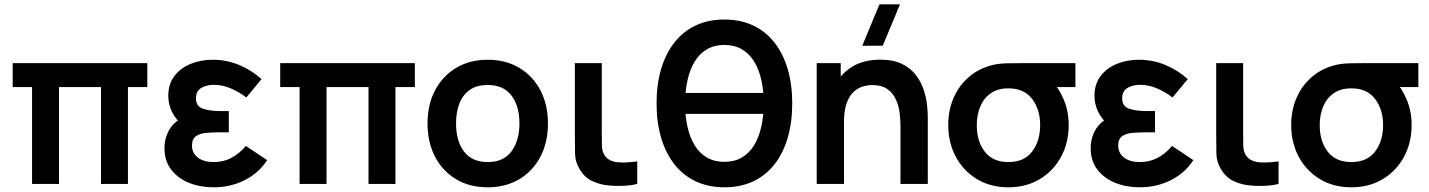

<svg xmlns="http://www.w3.org/2000/svg" viewBox="-20 -822 6386 858"><path d="M243.7 0H123.3V-433H36.7V-540H638.3V-433H551.7V0H431.3V-433H243.7Z M933.5 15Q1011 15 1074.3 -17.4Q1137.7 -49.8 1173.7 -106.5L1078.7 -169.8Q1049.9 -135.7 1014.4 -116.8Q978.8 -97.8 935.3 -97.8Q890.1 -97.8 864 -117.9Q838 -137.9 838 -171.7Q838 -200.9 855.5 -213.3Q873 -225.7 901.5 -228.2Q930 -230.7 962.5 -230.7H1002.5V-325.8H962.7Q917.2 -325.8 886.5 -336.3Q855.8 -346.8 855.8 -382.8Q855.8 -415.4 879.8 -429.2Q903.8 -443 935.8 -443Q974.8 -443 1012.9 -426.4Q1050.9 -409.8 1080.7 -386.3L1148.7 -468.5Q1104.5 -508.5 1048.6 -531.8Q992.7 -555 930 -555Q878 -555 832.8 -536.9Q787.5 -518.8 759.8 -482.9Q732 -447 732 -393.8Q732 -356.1 748.2 -322.6Q764.5 -289.1 799.7 -258.8L801.5 -298Q773.9 -286.7 754.5 -266.1Q735.2 -245.5 725.1 -218.1Q715 -190.8 715 -159.3Q715 -103 745 -64Q774.9 -25.1 824.6 -5Q874.2 15 933.5 15Z M1439.2 0H1318.8V-433H1232.2V-540H1833.8V-433H1747.2V0H1626.8V-433H1439.2Z M2159.2 15Q2077.9 15 2017.5 -21.5Q1957.1 -58 1923.8 -122.3Q1890.5 -186.6 1890.5 -270.2Q1890.5 -354.8 1924.5 -419Q1958.5 -483.2 2019 -519.1Q2079.4 -555 2159.2 -555Q2240.5 -555 2301.1 -518.5Q2361.8 -482.1 2395.2 -417.9Q2428.7 -353.7 2428.7 -270.2Q2428.7 -185.9 2395 -121.7Q2361.2 -57.4 2300.6 -21.2Q2239.9 15 2159.2 15ZM2159.2 -97.8Q2230.8 -97.8 2266 -146Q2301.2 -194.2 2301.2 -270.2Q2301.2 -348.6 2265.5 -395.4Q2229.8 -442.2 2159.2 -442.2Q2110.7 -442.2 2079.5 -420.3Q2048.2 -398.5 2033.1 -359.8Q2018 -321.2 2018 -270.2Q2018 -191.4 2053.8 -144.6Q2089.7 -97.8 2159.2 -97.8Z M2680.1 4.2Q2650.5 -1.2 2622 -15Q2593.4 -28.8 2571.4 -63.8Q2550.7 -97.8 2549.8 -133.6Q2548.9 -169.4 2548.9 -220.7V-540H2669.2V-227.3Q2669.2 -194 2669.9 -170.5Q2670.6 -147 2680.2 -130.2Q2690.5 -113.7 2706.4 -106.1Q2722.3 -98.6 2739.2 -96.8Q2759.2 -95.2 2782.8 -96.4Q2806.3 -97.6 2827.6 -100.8V0Q2807.4 5.6 2780.1 7.5Q2752.8 9.5 2726 8.5Q2699.2 7.4 2680.1 4.2Z M3427 -313.2H3013.8V-406.8H3427ZM3217.2 15Q3145.6 15 3089.3 -11.5Q3033 -38 2994 -87.5Q2955 -137 2934.5 -206.1Q2914 -275.2 2914 -360Q2914 -445.2 2934.5 -514.1Q2955 -582.9 2994 -632.4Q3033 -681.9 3089.3 -708.4Q3145.6 -734.8 3217.2 -734.8Q3288.8 -734.8 3345 -708.4Q3401.3 -681.9 3440.3 -632.4Q3479.3 -582.9 3499.8 -514.1Q3520.3 -445.2 3520.3 -360Q3520.3 -274.6 3499.8 -205.4Q3479.3 -136.2 3440.3 -86.9Q3401.3 -37.5 3345 -11.2Q3288.8 15 3217.2 15ZM3217.2 -98.7Q3261.8 -98.7 3294.9 -118Q3328 -137.2 3349.5 -172.3Q3371.1 -207.4 3381.9 -255.3Q3392.8 -303.2 3392.8 -360Q3393 -416.8 3382.2 -464.6Q3371.4 -512.5 3349.8 -547.5Q3328.2 -582.6 3295 -601.9Q3261.8 -621.2 3217.2 -621.2Q3172.5 -621.2 3139.4 -601.9Q3106.3 -582.6 3084.8 -547.5Q3063.2 -512.5 3052.5 -464.6Q3041.7 -416.8 3041.5 -360Q3041.4 -303.2 3052.2 -255.3Q3062.9 -207.4 3084.5 -172.3Q3106.1 -137.2 3139.3 -118Q3172.5 -98.7 3217.2 -98.7Z M4126 0H4004V-260.2Q4004 -285.2 4000.4 -316.2Q3996.8 -347.2 3984.2 -376Q3971.6 -404.8 3946.3 -423.3Q3921.1 -441.8 3877.8 -441.8Q3855 -441.8 3832.5 -434.4Q3810.1 -426.9 3791.9 -408.8Q3773.8 -390.7 3762.7 -358.8Q3751.7 -326.8 3751.7 -277.5L3680.2 -308.2Q3680.2 -376.9 3706.9 -433Q3733.7 -489.2 3785.6 -522.2Q3837.5 -555.3 3913.7 -555.3Q3973.4 -555.3 4012.5 -535.5Q4051.5 -515.7 4074.5 -484.5Q4097.5 -453.4 4108.5 -418.4Q4119.5 -383.3 4122.8 -352Q4126 -320.8 4126 -301.5ZM3751.7 0H3629.7V-540H3737V-372.5H3751.7ZM3833.1 -617.5H3924.6L4001.8 -802.5H3910.2Z M4486.2 15Q4405.6 15 4345.1 -22Q4284.6 -58.9 4251 -121.9Q4217.5 -184.8 4217.5 -263Q4217.5 -330.5 4242.1 -386.1Q4266.7 -441.7 4311.7 -479.6Q4356.7 -517.6 4417.8 -532Q4444.2 -538.2 4479.1 -539.1Q4514 -540 4559.5 -540H4785.7V-433H4647.7L4675.5 -465.3Q4710.2 -431.6 4733 -378.7Q4755.7 -325.8 4755.7 -263Q4755.7 -184.4 4721.7 -121.5Q4687.8 -58.5 4627 -21.8Q4566.3 15 4486.2 15ZM4486.2 -97.8Q4557.2 -97.8 4592.7 -145.2Q4628.2 -192.5 4628.2 -263Q4628.2 -332.9 4592.3 -380Q4556.4 -427.1 4486.2 -427.2Q4437.9 -427.2 4406.7 -404.8Q4375.4 -382.4 4360.2 -345.2Q4345 -308 4345 -263Q4345 -189.8 4381.1 -143.8Q4417.2 -97.8 4486.2 -97.8Z M5072.5 15Q5150 15 5213.3 -17.4Q5276.7 -49.8 5312.7 -106.5L5217.7 -169.8Q5188.9 -135.7 5153.4 -116.8Q5117.8 -97.8 5074.3 -97.8Q5029.1 -97.8 5003 -117.9Q4977 -137.9 4977 -171.7Q4977 -200.9 4994.5 -213.3Q5012 -225.7 5040.5 -228.2Q5069 -230.7 5101.5 -230.7H5141.5V-325.8H5101.7Q5056.2 -325.8 5025.5 -336.3Q4994.8 -346.8 4994.8 -382.8Q4994.8 -415.4 5018.8 -429.2Q5042.8 -443 5074.8 -443Q5113.8 -443 5151.9 -426.4Q5189.9 -409.8 5219.7 -386.3L5287.7 -468.5Q5243.5 -508.5 5187.6 -531.8Q5131.7 -555 5069 -555Q5017 -555 4971.8 -536.9Q4926.5 -518.8 4898.8 -482.9Q4871 -447 4871 -393.8Q4871 -356.1 4887.2 -322.6Q4903.5 -289.1 4938.7 -258.8L4940.5 -298Q4912.9 -286.7 4893.5 -266.1Q4874.2 -245.5 4864.1 -218.1Q4854 -190.8 4854 -159.3Q4854 -103 4884 -64Q4913.9 -25.1 4963.6 -5Q5013.2 15 5072.5 15Z M5546.1 4.2Q5516.5 -1.2 5488 -15Q5459.4 -28.8 5437.4 -63.8Q5416.7 -97.8 5415.8 -133.6Q5414.9 -169.4 5414.9 -220.7V-540H5535.2V-227.3Q5535.2 -194 5535.9 -170.5Q5536.6 -147 5546.2 -130.2Q5556.5 -113.7 5572.4 -106.1Q5588.3 -98.6 5605.2 -96.8Q5625.2 -95.2 5648.8 -96.4Q5672.3 -97.6 5693.6 -100.8V0Q5673.4 5.6 5646.1 7.5Q5618.8 9.5 5592 8.5Q5565.2 7.4 5546.1 4.2Z M6018.7 15Q5938.1 15 5877.6 -22Q5817.1 -58.9 5783.5 -121.9Q5750 -184.8 5750 -263Q5750 -330.5 5774.6 -386.1Q5799.2 -441.7 5844.2 -479.6Q5889.2 -517.6 5950.3 -532Q5976.7 -538.2 6011.6 -539.1Q6046.5 -540 6092 -540H6318.2V-433H6180.2L6208 -465.3Q6242.8 -431.6 6265.5 -378.7Q6288.2 -325.8 6288.2 -263Q6288.2 -184.4 6254.2 -121.5Q6220.2 -58.5 6159.5 -21.8Q6098.8 15 6018.7 15ZM6018.7 -97.8Q6089.8 -97.8 6125.2 -145.2Q6160.7 -192.5 6160.7 -263Q6160.7 -332.9 6124.8 -380Q6088.9 -427.1 6018.7 -427.2Q5970.4 -427.2 5939.2 -404.8Q5907.9 -382.4 5892.7 -345.2Q5877.5 -308 5877.5 -263Q5877.5 -189.8 5913.6 -143.8Q5949.8 -97.8 6018.7 -97.8Z"/></svg>

Font: Manrope Variable Light
Style: Regular
Weight: 200
Designer: Mikhail Sharanda
Foundry: Mikhail Sharanda
Version: Version 4.505